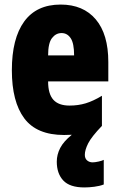

<svg xmlns="http://www.w3.org/2000/svg" viewBox="-20 -582 522 842"><path d="M352 97Q352 113 362 121.5Q372 130 386 130Q396 130 412 126.5Q428 123 435 119V227Q417 234 393.5 237Q370 240 350 240Q286 240 257.5 209.5Q229 179 229 127Q229 96 244 67Q259 38 295 9Q279 10 261 10Q141 10 86.5 -63Q32 -136 32 -274Q32 -413 86 -487.5Q140 -562 246 -562Q345 -562 400 -497Q455 -432 455 -310V-225H191Q191 -170 214 -144.5Q237 -119 285 -119Q323 -119 356 -129Q389 -139 427 -162V-30Q381 18 366.5 47Q352 76 352 97ZM250 -437Q225 -437 208 -415Q191 -393 191 -339H305Q305 -392 290 -414.5Q275 -437 250 -437Z"/></svg>

Font: Noto Sans Gurmukhi UI ExtraCondensed Black
Style: Regular
Weight: 900
Width: 2
Designer: Jelle Bosma - Monotype Design Team
Foundry: Monotype Imaging Inc.
Version: Version 2.004; ttfautohint (v1.8.4.7-5d5b)